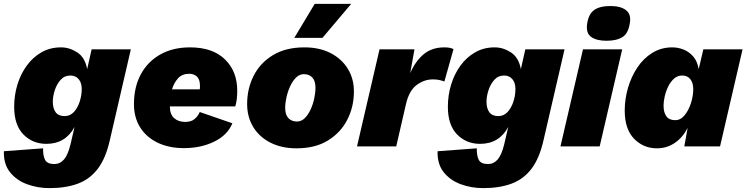

<svg xmlns="http://www.w3.org/2000/svg" viewBox="-46 -754 3845 989"><path d="M209 215Q148 215 93.5 195Q39 175 5.5 133Q-28 91 -26 25L176 10Q175 47 186 69Q197 91 234 91Q263 91 283.5 67.5Q304 44 317 -10L338 -100Q291 -13 193 -13Q122 -13 74.5 -61.5Q27 -110 27 -204Q27 -263 43.5 -317.5Q60 -372 91.5 -415.5Q123 -459 167.5 -484.5Q212 -510 268 -510Q312 -510 352 -484Q392 -458 403 -398L426 -500H628L520 -33Q499 61 458 115Q417 169 355 192Q293 215 209 215ZM287 -156Q315 -156 334.5 -177Q354 -198 364.5 -230.5Q375 -263 375 -296Q375 -328 359 -346.5Q343 -365 317 -365Q286 -365 266 -342.5Q246 -320 236 -288.5Q226 -257 226 -230Q226 -196 240.5 -176Q255 -156 287 -156Z M901 9Q825 9 767 -18.5Q709 -46 676.5 -97Q644 -148 644 -218Q644 -305 679 -370.5Q714 -436 779 -473Q844 -510 933 -510Q1049 -510 1112.5 -448.5Q1176 -387 1176 -287Q1176 -267 1174 -246.5Q1172 -226 1166 -206H829Q829 -165 851 -145.5Q873 -126 908 -126Q939 -126 956.5 -141Q974 -156 983 -177L1151 -119Q1126 -58 1057.5 -24.5Q989 9 901 9ZM929 -374Q892 -374 871 -350.5Q850 -327 840 -294H983Q984 -299 984 -303Q984 -307 984 -312Q984 -345 968.5 -359.5Q953 -374 929 -374Z M1481 10Q1404 10 1346.5 -19.5Q1289 -49 1258 -100.5Q1227 -152 1227 -218Q1227 -297 1260.5 -363.5Q1294 -430 1360 -470Q1426 -510 1522 -510Q1600 -510 1657 -480.5Q1714 -451 1745.5 -400Q1777 -349 1777 -283Q1777 -204 1743 -137.5Q1709 -71 1643.5 -30.5Q1578 10 1481 10ZM1484 -128Q1506 -128 1523.5 -145Q1541 -162 1553.5 -189Q1566 -216 1572.5 -246Q1579 -276 1579 -302Q1579 -337 1563 -354.5Q1547 -372 1519 -372Q1497 -372 1479.5 -355Q1462 -338 1449.5 -311.5Q1437 -285 1430 -254.5Q1423 -224 1423 -198Q1423 -163 1439.5 -145.5Q1456 -128 1484 -128ZM1575 -734H1763L1615 -559H1470Z M1793 0 1909 -500H2089L2067 -377Q2093 -438 2135.5 -474Q2178 -510 2243 -510Q2260 -510 2271.5 -507.5Q2283 -505 2290 -501L2243 -334Q2233 -338 2219 -341.5Q2205 -345 2183 -345Q2139 -345 2100 -316Q2061 -287 2045 -217L1995 0Z M2443 215Q2382 215 2327.5 195Q2273 175 2239.5 133Q2206 91 2208 25L2410 10Q2409 47 2420 69Q2431 91 2468 91Q2497 91 2517.5 67.5Q2538 44 2551 -10L2572 -100Q2525 -13 2427 -13Q2356 -13 2308.5 -61.5Q2261 -110 2261 -204Q2261 -263 2277.5 -317.5Q2294 -372 2325.5 -415.5Q2357 -459 2401.5 -484.5Q2446 -510 2502 -510Q2546 -510 2586 -484Q2626 -458 2637 -398L2660 -500H2862L2754 -33Q2733 61 2692 115Q2651 169 2589 192Q2527 215 2443 215ZM2521 -156Q2549 -156 2568.5 -177Q2588 -198 2598.5 -230.5Q2609 -263 2609 -296Q2609 -328 2593 -346.5Q2577 -365 2551 -365Q2520 -365 2500 -342.5Q2480 -320 2470 -288.5Q2460 -257 2460 -230Q2460 -196 2474.5 -176Q2489 -156 2521 -156Z M3078 -544Q3027 -544 2999.5 -563.5Q2972 -583 2978 -629Q2985 -681 3014 -702Q3043 -723 3098 -723Q3150 -723 3177.5 -702.5Q3205 -682 3199 -640Q3192 -584 3162 -564Q3132 -544 3078 -544ZM3159 -500 3043 0H2841L2957 -500Z M3338 10Q3268 10 3220 -39.5Q3172 -89 3172 -184Q3172 -244 3189 -302Q3206 -360 3237.5 -407Q3269 -454 3314.5 -482Q3360 -510 3417 -510Q3446 -510 3474.5 -499Q3503 -488 3524.5 -463.5Q3546 -439 3553 -398L3577 -500H3779L3663 0H3479L3496 -95Q3471 -46 3430 -18Q3389 10 3338 10ZM3432 -135Q3460 -135 3481 -161Q3502 -187 3513.5 -224Q3525 -261 3525 -295Q3525 -327 3510 -346Q3495 -365 3468 -365Q3444 -365 3426 -349Q3408 -333 3396 -308.5Q3384 -284 3378 -257.5Q3372 -231 3372 -210Q3372 -175 3386.5 -155Q3401 -135 3432 -135Z"/></svg>

Font: Work Sans ExtraBold
Style: Italic
Weight: 800
Italic angle: -13°
Designer: Wei Huang
Foundry: Wei Huang
Version: Version 2.012; ttfautohint (v1.8.3)